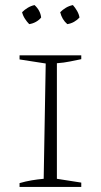

<svg xmlns="http://www.w3.org/2000/svg" viewBox="-20 -736 397 756"><path d="M57 0V-15Q81 -22 105 -26Q129 -30 152 -32L160 -486L57 -502V-518H300V-503Q280 -499 256 -494Q232 -489 204 -487V-32L300 -17V0ZM116 -716Q139 -695 142 -667Q134 -657 121.5 -650Q109 -643 95 -641Q86 -650 78 -662.5Q70 -675 67 -688Q77 -698 89.5 -705.5Q102 -713 116 -716ZM267 -716Q276 -706 283.5 -693Q291 -680 293 -667Q284 -657 271.5 -650Q259 -643 245 -641Q224 -659 217 -688Q227 -698 239.5 -705.5Q252 -713 267 -716Z"/></svg>

Font: Piazzolla SC ExtraLight
Style: Regular
Weight: 200
Designer: Juan Pablo del Peral
Foundry: Huerta Tipografica
Version: Version 1.330